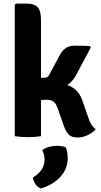

<svg xmlns="http://www.w3.org/2000/svg" viewBox="-20 -756 560 1066"><path d="M207.5 0Q175.5 5.5 134 5.5Q96.5 5.5 62 0V-729L69 -736H127Q171.5 -736 189.5 -715.8Q207.5 -695.5 207.5 -645.5ZM463.5 -122.5Q475.5 -85 485.8 -67.2Q496 -49.5 511.5 -38.5Q494 -19 467 -5.8Q440 7.5 411.5 7.5Q378.5 7.5 362.2 -8Q346 -23.5 333.5 -60L302.5 -148.5Q291.5 -181 277.5 -191.5Q263.5 -202 241 -202Q220.5 -202 204.8 -200.5Q189 -199 172 -196.5L132.5 -192V-295H286Q340.5 -295 380 -272Q419.5 -249 437.5 -197.5ZM403 -340Q380.5 -297 339.2 -275.8Q298 -254.5 236 -254.5H150V-323L226 -324.5Q236.5 -324.5 242.2 -327.8Q248 -331 253.5 -341.5L310.5 -447Q324.5 -474.5 344.5 -488.5Q364.5 -502.5 395 -502.5Q418.5 -502.5 438 -502Q457.5 -501.5 478 -500.5L484 -492.5ZM345 61.5Q350 72 353 88.8Q356 105.5 356 121.5Q356 180.5 316 225Q276 269.5 207.5 290.5Q189.5 284.5 177.8 267.8Q166 251 162 230Q227.5 191 227.5 130Q227.5 117 224.2 103.5Q221 90 214.5 77.5Q248 53.5 297 53.5Q321 53.5 345 61.5Z"/></svg>

Font: Signika Negative Light
Style: Bold
Weight: 700
Version: Version 2.001